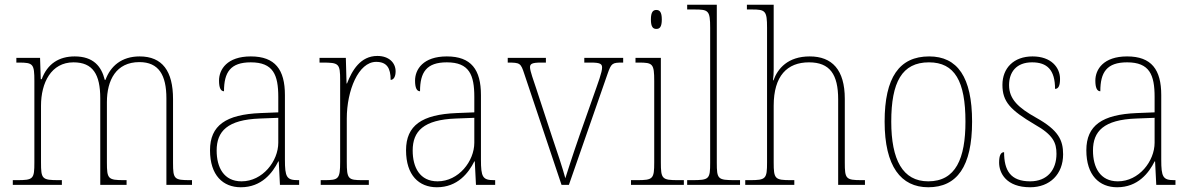

<svg xmlns="http://www.w3.org/2000/svg" viewBox="-20 -780 5026 810"><path d="M34 0H241V-20H228C157 -20 153 -25 153 -95V-334C153 -431 196 -517 290 -517C372 -517 403 -466 403 -365V0H514V-20H504C436 -20 431 -25 431 -95V-349C431 -442 470 -518 568 -518C650 -518 682 -463 682 -365V0H790V-20H783C715 -20 710 -24 710 -93V-362C710 -480 665 -542 569 -542C493 -542 446 -501 425 -443H422C408 -500 374 -542 295 -542C229 -542 180 -511 156 -446H152L149 -536H49V-516H60C120 -516 125 -510 125 -438V-95C125 -25 121 -20 52 -20H34Z M996 10C1084 10 1130 -51 1154 -99H1156L1161 0H1242V-20H1237C1189 -20 1182 -33 1182 -107V-379C1182 -486 1141 -542 1038 -542C938 -542 904 -487 904 -440C904 -410 911 -395 925 -395C925 -475 952 -517 1038 -517C1133 -517 1154 -464 1154 -371V-306L1079 -303C933 -297 866 -251 866 -146C866 -40 921 10 996 10ZM999 -15C924 -15 894 -74 894 -145C894 -226 939 -275 1077 -280L1154 -283V-178C1154 -100 1088 -15 999 -15Z M1333 0H1536V-20H1510C1449 -20 1443 -24 1443 -97V-280C1443 -398 1492 -519 1567 -519C1612 -519 1628 -493 1628 -443C1642 -443 1649 -459 1649 -479C1649 -515 1621 -544 1572 -544C1500 -544 1465 -482 1444 -428H1442L1439 -536H1328V-516H1340C1410 -516 1415 -512 1415 -441V-97C1415 -24 1408 -20 1348 -20H1333Z M1823 10C1911 10 1957 -51 1981 -99H1983L1988 0H2069V-20H2064C2016 -20 2009 -33 2009 -107V-379C2009 -486 1968 -542 1865 -542C1765 -542 1731 -487 1731 -440C1731 -410 1738 -395 1752 -395C1752 -475 1779 -517 1865 -517C1960 -517 1981 -464 1981 -371V-306L1906 -303C1760 -297 1693 -251 1693 -146C1693 -40 1748 10 1823 10ZM1826 -15C1751 -15 1721 -74 1721 -145C1721 -226 1766 -275 1904 -280L1981 -283V-178C1981 -100 1915 -15 1826 -15Z M2192 -468 2349 0H2380L2543 -468C2559 -514 2563 -516 2607 -516H2609V-536H2445V-516H2473C2513 -516 2520 -510 2520 -495C2520 -475 2505 -436 2480 -365L2425 -209C2392 -114 2373 -53 2365 -28C2355 -66 2329 -145 2309 -203L2242 -407C2232 -438 2216 -480 2216 -496C2216 -510 2223 -516 2262 -516H2283V-536H2122V-516C2174 -516 2177 -514 2192 -468Z M2749 -658C2763 -658 2772 -666 2772 -698C2772 -729 2763 -738 2749 -738C2735 -738 2726 -729 2726 -698C2726 -666 2735 -658 2749 -658ZM2642 0H2865V-20H2841C2773 -20 2768 -25 2768 -95V-536H2661V-516H2675C2734 -516 2740 -511 2740 -438V-95C2740 -25 2735 -20 2667 -20H2642Z M2879 0H3102V-20H3081C3008 -20 3004 -24 3004 -94V-760H2879V-740H2909C2969 -740 2976 -736 2976 -662V-94C2976 -24 2972 -20 2899 -20H2879Z M3124 0H3331V-20H3317C3249 -20 3244 -25 3244 -95V-334C3244 -460 3301 -517 3393 -517C3481 -517 3516 -466 3516 -361V0H3629V-20H3615C3548 -20 3544 -26 3544 -94V-363C3544 -486 3490 -542 3396 -542C3304 -542 3261 -491 3243 -441H3241C3243 -455 3244 -472 3244 -487V-760H3131V-740H3153C3209 -740 3216 -734 3216 -663V-95C3216 -25 3211 -20 3143 -20H3124Z M3896 10C4017 10 4081 -77 4081 -267C4081 -455 4019 -542 3900 -542C3774 -542 3712 -453 3712 -267C3712 -78 3781 10 3896 10ZM3896 -15C3788 -15 3740 -106 3740 -267C3740 -433 3785 -517 3899 -517C4008 -517 4053 -437 4053 -267C4053 -111 4012 -15 3896 -15Z M4326 10C4409 10 4465 -45 4465 -129C4465 -189 4445 -231 4352 -283C4277 -325 4237 -361 4237 -421C4237 -475 4267 -517 4334 -517C4397 -517 4431 -486 4431 -405C4446 -405 4452 -420 4452 -447C4452 -495 4415 -542 4336 -542C4257 -542 4209 -493 4209 -422C4209 -351 4242 -316 4345 -255C4423 -211 4437 -178 4437 -131C4437 -63 4398 -15 4326 -15C4243 -15 4216 -61 4216 -138C4202 -138 4195 -124 4195 -94C4195 -50 4225 10 4326 10Z M4693 10C4781 10 4827 -51 4851 -99H4853L4858 0H4939V-20H4934C4886 -20 4879 -33 4879 -107V-379C4879 -486 4838 -542 4735 -542C4635 -542 4601 -487 4601 -440C4601 -410 4608 -395 4622 -395C4622 -475 4649 -517 4735 -517C4830 -517 4851 -464 4851 -371V-306L4776 -303C4630 -297 4563 -251 4563 -146C4563 -40 4618 10 4693 10ZM4696 -15C4621 -15 4591 -74 4591 -145C4591 -226 4636 -275 4774 -280L4851 -283V-178C4851 -100 4785 -15 4696 -15Z"/></svg>

Font: Noto Serif Myanmar SemiCondensed Thin
Style: Regular
Weight: 100
Width: 4
Designer: Ben Mitchell and the Monotype Design Team
Foundry: Monotype Imaging Inc.
Version: Version 2.106